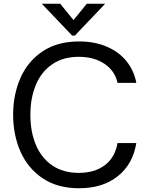

<svg xmlns="http://www.w3.org/2000/svg" viewBox="-20 -994 788 1024"><path d="M50 -382Q50 -489 89 -578Q128 -667 207 -720Q286 -773 402 -773Q485 -773 550 -745Q615 -717 655 -667Q695 -617 707 -552H607Q593 -616 537.5 -653.5Q482 -691 400 -691Q317 -691 259 -651.5Q201 -612 171.5 -542Q142 -472 142 -382Q142 -291 171.5 -221Q201 -151 259 -111.5Q317 -72 400 -72Q484 -72 538.5 -112.5Q593 -153 607 -231H707Q689 -119 608.5 -54.5Q528 10 402 10Q286 10 207 -43.5Q128 -97 89 -186Q50 -275 50 -382ZM379 -804H365L203 -974H301L372 -887L443 -974H541Z"/></svg>

Font: Open Sauce One
Style: Regular
Weight: 400
Designer: Alfredo Marco Pradil
Foundry: Creative Sauce Fz LLC
Version: Version 1.477